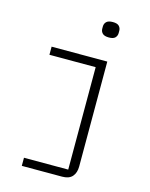

<svg xmlns="http://www.w3.org/2000/svg" viewBox="-137 -833 874 1119"><g transform="rotate(15 300.0 -273.5)"><path d="M106 151H373V-467H94V-516H430V117Q430 155 410.5 177.5Q391 200 349 200H106ZM402 -654Q375 -654 363.5 -665.5Q352 -677 352 -694V-707Q352 -724 363.5 -735.5Q375 -747 402 -747Q429 -747 440 -735.5Q451 -724 451 -707V-694Q451 -677 440 -665.5Q429 -654 402 -654Z"/></g></svg>

Font: IBM Plex Mono Light
Style: Regular
Weight: 300
Monospace: yes
Designer: Mike Abbink, Paul van der Laan, Pieter van Rosmalen
Foundry: Bold Monday
Version: Version 2.3